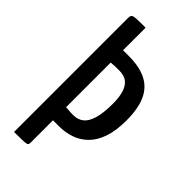

<svg xmlns="http://www.w3.org/2000/svg" viewBox="-223 -753 806 806"><g transform="rotate(45 180.0 -350.0)"><path d="M43.4 0V-679.7Q43.4 -693.5 54.5 -696.7Q65.7 -700 98.6 -700H124.4V-566.1H159.2Q222.2 -566.1 263 -545.5Q303.9 -524.8 323.5 -481.3Q343.2 -437.9 343.2 -368.6Q343.2 -306.6 328.7 -264.8Q314.1 -223.1 288.5 -197.9Q263 -172.7 230 -161.5Q197 -150.2 159.6 -150.2H124.4V-16.5Q124.4 -8.2 120.1 -4.9Q115.9 -1.6 98.9 -0.8Q81.9 0 43.4 0ZM167.6 -225.4Q196.3 -225.4 214.9 -240.3Q233.5 -255.2 243.3 -288.6Q253.2 -322 253.2 -377.6Q253.2 -413.2 245.8 -439.5Q238.5 -465.7 221.3 -480.3Q204 -494.8 173.6 -494.8Q158.1 -494.8 146.9 -494.5Q135.7 -494.2 124.4 -492.9V-228Q132.1 -228 142.8 -226.7Q153.4 -225.4 167.6 -225.4Z"/></g></svg>

Font: Yanone Kaffeesatz ExtraLight
Style: Regular
Weight: 200
Designer: Yanone (Cyrillic: Daniel Pouzeot, Huerta Tipografica, and Cyreal)
Foundry: Yanone
Version: Version 2.003